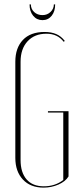

<svg xmlns="http://www.w3.org/2000/svg" viewBox="-20 -851 369 877"><path d="M50 -569Q50 -632 84.5 -668.5Q119 -705 184 -705Q214 -705 236.5 -695.5Q259 -686 276 -664L271 -660Q243 -697 192 -697Q138 -697 106 -662.5Q74 -628 74 -569V-120Q74 -63 101.5 -31.5Q129 0 180 0Q232 0 269 -29V-337H199V-343H293V-45Q279 -22 247 -8Q215 6 179 6Q119 6 84.5 -31Q50 -68 50 -130ZM226 -831H232Q232 -799 216 -779Q200 -759 174 -759Q148 -759 131.5 -779Q115 -799 115 -831H121Q121 -810 136 -796Q151 -782 174 -782Q196 -782 211 -796.5Q226 -811 226 -831Z"/></svg>

Font: Moniqa Thin Display
Style: Regular
Weight: 100
Designer: Rajesh Rajput
Foundry: Rajesh Rajput
Version: Version 1.000